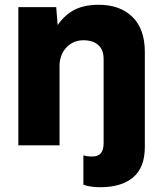

<svg xmlns="http://www.w3.org/2000/svg" viewBox="-20 -610 684 806"><path d="M400 176Q380 176 360.5 173Q341 170 330 165V42Q346 47 366 47Q392 47 403.5 33Q415 19 415 -9V-362Q415 -401 392.5 -421Q370 -441 330 -441Q290 -441 262 -414Q234 -387 230 -342V0H57V-580H216L222 -505Q254 -550 295 -570Q336 -590 394 -590Q484 -590 536 -539Q588 -488 588 -392V7Q588 93 539 134.5Q490 176 400 176Z"/></svg>

Font: BDO Grotesk ExtraBold
Style: Regular
Weight: 800
Designer: Deni Anggara
Foundry: Lokal Container
Version: Version 2.000